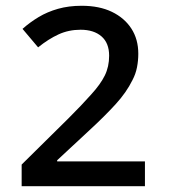

<svg xmlns="http://www.w3.org/2000/svg" viewBox="-20 -1186 603 665"><path d="M55 -541V-616L217 -776Q241 -800 260.5 -820.5Q280 -841 296 -859Q328 -894 343 -924.5Q358 -955 358 -993Q358 -1037 331.5 -1060Q305 -1083 259 -1083Q218 -1083 183 -1067Q148 -1051 112 -1022L58 -1086Q84 -1109 114 -1127Q144 -1145 181 -1155.5Q218 -1166 263 -1166Q324 -1166 367.5 -1145Q411 -1124 435 -1087Q459 -1050 459 -1000Q459 -976 454.5 -953Q450 -930 439 -909Q418 -866 380 -824.5Q342 -783 291 -736L178 -631V-627H482V-541Z"/></svg>

Font: Menbere
Style: Regular
Weight: 400
Designer: Aleme Tadesse
Foundry: Sorkin Type Co
Version: Version 1.000